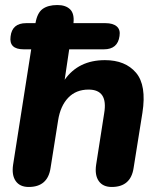

<svg xmlns="http://www.w3.org/2000/svg" viewBox="-20 -734 635 763"><path d="M94 9Q59 9 42.5 -14.5Q26 -38 32 -79L104 -538H74Q15 -538 22 -589Q28 -642 84 -642H121Q128 -683 149.5 -698.5Q171 -714 208 -714Q241 -714 258.5 -697Q276 -680 272 -642H399Q429 -642 444 -629Q459 -616 455 -591Q448 -538 393 -538H255L237 -417Q292 -495 397 -495Q478 -495 520.5 -445Q563 -395 546 -286L511 -67Q500 9 424 9Q389 9 372.5 -14.5Q356 -38 362 -79L394 -284Q410 -378 332 -378Q282 -378 251 -345.5Q220 -313 211 -256L181 -67Q170 9 94 9Z"/></svg>

Font: Nunito ExtraBold
Style: Italic
Weight: 800
Italic angle: -9°
Designer: Vernon Adams
Foundry: Vernon Adams
Version: Version 3.601; ttfautohint (v1.8.2.53-6de2)